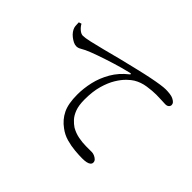

<svg xmlns="http://www.w3.org/2000/svg" viewBox="-134 -988 1268 1268"><g transform="rotate(45 500.0 -354.5)"><path d="M727 2Q698 2 658 -1.5Q618 -5 577 -16.5Q536 -28 502 -54Q455 -88 430.5 -138Q406 -188 406 -273Q406 -332 420 -393Q434 -454 467 -511Q500 -568 556 -612Q562 -617 560.5 -620Q559 -623 551 -621Q495 -608 433.5 -589Q372 -570 319.5 -551.5Q267 -533 237 -519Q222 -512 207 -503Q192 -494 176 -494Q162 -494 147 -501.5Q132 -509 117.5 -520.5Q103 -532 93.5 -545.5Q84 -559 80 -572Q77 -584 77 -595.5Q77 -607 76 -618L95 -624Q105 -605 123 -589.5Q141 -574 158 -574Q177 -574 220 -583.5Q263 -593 320.5 -608Q378 -623 442 -639.5Q506 -656 568 -670Q626 -684 671 -693Q716 -702 747 -706.5Q778 -711 795 -711Q815 -711 834.5 -708.5Q854 -706 866 -700Q882 -692 889 -684Q896 -676 896 -665Q896 -655 887.5 -647Q879 -639 862 -639Q847 -639 825.5 -640.5Q804 -642 776 -642Q740 -642 693 -635Q646 -628 608 -605Q591 -595 566.5 -571.5Q542 -548 518.5 -509.5Q495 -471 479 -415.5Q463 -360 463 -285Q463 -230 476 -195.5Q489 -161 508.5 -140Q528 -119 548 -106Q581 -87 618 -80Q655 -73 688.5 -73Q722 -73 742 -73Q754 -73 767 -67.5Q780 -62 789.5 -53Q799 -44 799 -31Q799 -20 790.5 -12.5Q782 -5 766 -1.5Q750 2 727 2Z"/></g></svg>

Font: Noto Serif JP ExtraLight
Style: Regular
Weight: 400
Version: Version 2.003-H1;hotconv 1.1.1;makeotfexe 2.6.0